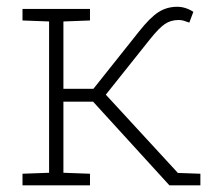

<svg xmlns="http://www.w3.org/2000/svg" viewBox="-20 -555 644 575"><path d="M47.4 0V-34.7L127 -37.6V-490.7L47.4 -493.7V-528.3H249.5V-493.7L169.9 -490.7V-289.1H259.8L396.5 -460.9Q430.2 -503.4 455.1 -519Q480 -534.7 510.7 -534.7Q523.4 -534.7 535.6 -530.8Q547.9 -526.9 559.1 -519.5L546.9 -487.3Q537.1 -490.7 530.5 -492.9Q523.9 -495.1 515.1 -495.1Q491.7 -495.1 473.9 -483.2Q456.1 -471.2 429.2 -437.5L296.9 -271.5L512.7 -37.1L580.1 -34.7V0H487.3L258.8 -250.5H169.9V-37.6L249.5 -34.7V0Z"/></svg>

Font: Roboto Slab ExtraLight
Style: Regular
Weight: 250
Designer: Google
Version: Version 2.000; ttfautohint (v1.8.1.43-b0c9)